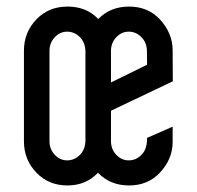

<svg xmlns="http://www.w3.org/2000/svg" viewBox="-20 -567 602 587"><path d="M92.3 -508.8Q129.4 -546.9 186.5 -546.9Q244.6 -546.9 280.3 -508.8Q317.4 -546.9 374.5 -546.9Q432.1 -546.9 468.8 -507.8Q507.3 -466.3 507.8 -414.1L508.3 -318.4L319.3 -228.5V-135.3Q319.3 -110.8 335.4 -93.8Q351.6 -76.7 373.5 -76.7Q396 -76.7 412.6 -93.8Q427.7 -108.9 429.2 -135.3L429.7 -145.5L507.8 -179.7V-132.8Q507.8 -80.6 468.8 -39.1Q432.1 0 374.5 0Q317.4 0 280.3 -38.1L279.8 -39.1Q242.7 0 186.5 0Q129.4 0 92.3 -38.1Q53.2 -78.1 53.2 -134.8V-135.3V-411.6V-412.1Q53.2 -468.8 92.3 -508.8ZM429.7 -369.1 429.2 -411.6Q428.7 -437 412.6 -453.1Q396 -470.2 373.5 -470.2Q351.6 -470.2 335.4 -453.1Q319.3 -436 319.3 -411.6V-314.9ZM241.2 -412.1Q239.7 -438 224.6 -453.1Q207.5 -470.2 185.5 -470.2Q163.6 -470.2 147.5 -453.1Q131.3 -436 131.3 -411.6V-135.3Q131.3 -110.8 147.5 -93.8Q163.6 -76.7 185.5 -76.7Q207.5 -76.7 224.6 -93.8Q239.7 -108.9 241.2 -134.8Q241.2 -135.3 241.2 -135.3V-169.4V-411.6Q241.2 -412.1 241.2 -412.1Z"/></svg>

Font: NovaMono
Style: Regular
Weight: 400
Monospace: yes
Version: Version 1.2